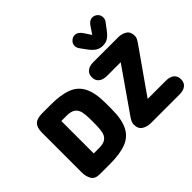

<svg xmlns="http://www.w3.org/2000/svg" viewBox="-170 -1095 1365 1365"><g transform="rotate(-45 512.0 -413.0)"><path d="M56 -98Q56 -60 73 -30Q90 0 136 0H243Q342 0 404 -24Q466 -48 495.5 -106.5Q525 -165 525 -268V-328Q525 -431 495.5 -489.5Q466 -548 404 -572Q342 -596 243 -596H154Q102 -596 79 -573.5Q56 -551 56 -498ZM212 -135V-461H265Q312 -461 333.5 -443.5Q355 -426 361 -395Q367 -364 367 -323V-273Q367 -232 361 -201Q355 -170 333.5 -152.5Q312 -135 265 -135ZM806 -458 581 -135Q568 -116 563 -103.5Q558 -91 558 -78Q558 -36 586 -18Q614 0 652 0H940Q980 0 1002 -18Q1024 -36 1024 -69Q1024 -102 1002 -120Q980 -138 940 -138H757L986 -464Q999 -483 1004.5 -495Q1010 -507 1010 -520Q1010 -561 982.5 -578.5Q955 -596 918 -596H669Q629 -596 607 -578Q585 -560 585 -527Q585 -494 607 -476Q629 -458 669 -458ZM800 -738 766 -790Q742 -826 712 -826Q690 -826 673 -810Q656 -794 656 -771Q656 -753 670 -734L702 -690Q727 -657 749 -643.5Q771 -630 800 -630Q830 -630 852 -644Q874 -658 899 -692L932 -736Q944 -751 944 -771Q944 -794 927.5 -810Q911 -826 888 -826Q857 -826 835 -790Z"/></g></svg>

Font: Beiruti Black
Style: Regular
Weight: 900
Designer: Arlette Boutros
Foundry: Boutros
Version: Version 1.41